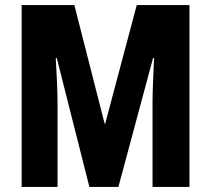

<svg xmlns="http://www.w3.org/2000/svg" viewBox="-20 -734 828 754"><path d="M331 0 203 -506H199Q202 -457 204 -408Q206 -359 206 -327V0H65V-714H272L391 -248H393L517 -714H724V0H579V-330Q579 -366 581 -413Q583 -460 585 -506H581L445 0Z"/></svg>

Font: Noto Sans Gujarati ExtraCondensed ExtraBold
Style: Regular
Weight: 800
Width: 2
Designer: Jelle Bosma - Monotype Design Team, Universal Thirst
Foundry: Monotype Imaging Inc.
Version: Version 2.106; ttfautohint (v1.8.4.7-5d5b)